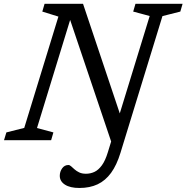

<svg xmlns="http://www.w3.org/2000/svg" viewBox="-40 -714 950 978"><path d="M581.5 -102.5 538 42 308 -640 322.5 -629.5 148.5 -62 232 -39.5 220.5 0H-19.5L-7.5 -39.5L83.5 -62.5L257.5 -629.5L175.5 -655L187 -694.5H383ZM573.5 65Q554.5 127 525.8 166.5Q497 206 457.2 224.8Q417.5 243.5 364.5 243.5Q317 243.5 290.8 226.5Q264.5 209.5 264.5 181.5Q264.5 160.5 276.5 143.5Q288.5 126.5 308.5 126.5Q315 126.5 322.2 133Q329.5 139.5 339.5 148.5Q349.5 157.5 363.5 164.2Q377.5 171 397.5 171Q421 171 441.2 161.5Q461.5 152 479 128Q496.5 104 509.5 61L722.5 -632.5L638.5 -655L650 -694.5H890L878.5 -655L787.5 -632Z"/></svg>

Font: Newsreader 10pt
Style: Italic
Weight: 400
Italic angle: -17°
Version: Version 1.003